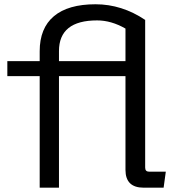

<svg xmlns="http://www.w3.org/2000/svg" viewBox="-20 -850 825 895"><path d="M165 24.9V-495.1H14.2V-564.9H165V-610.8Q165 -718.8 231.2 -774.4Q297.4 -830.1 425.3 -830.1Q548.3 -830.1 657.2 -756.8L656.7 -756.3V-68.8Q656.7 -49.8 674.8 -49.8H752.9L742.7 24.9H649.9Q564.9 24.9 564.9 -58.1V-495.1H254.9V24.9ZM254.9 -564.9H564.9V-716.8Q498.5 -754.9 432.6 -754.9Q254.9 -754.9 254.9 -611.8Z"/></svg>

Font: BIZ UDPGothic
Style: Regular
Weight: 400
Designer: TypeBank Co., Ltd.
Foundry: Morisawa Inc.
Version: Version 1.051